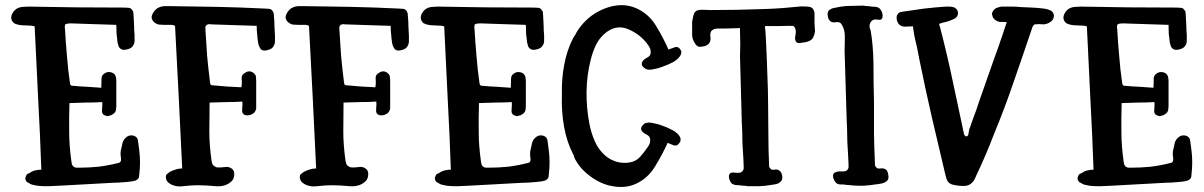

<svg xmlns="http://www.w3.org/2000/svg" viewBox="-20 -740 4766 760"><path d="M143.6 -68.4Q138.7 -210 130.9 -351.6Q124 -494.1 117.2 -635.7Q107.4 -638.7 96.7 -638.7Q85 -639.6 75.2 -639.6Q65.4 -639.6 54.7 -641.6Q43.9 -643.6 35.2 -648.4Q24.4 -658.2 24.4 -669.9Q24.4 -676.8 27.3 -683.6Q37.1 -704.1 55.7 -710Q64.5 -712.9 74.2 -712.9Q84 -713.9 92.8 -713.9Q186.5 -712.9 282.2 -710.9Q377.9 -710 472.7 -710Q481.4 -710 490.2 -709Q499 -708 502.9 -700.2Q507.8 -696.3 507.8 -689.5Q508.8 -683.6 508.8 -677.7Q509.8 -659.2 510.7 -639.6Q510.7 -620.1 512.7 -601.6Q512.7 -589.8 512.7 -579.1Q512.7 -567.4 506.8 -559.6Q501 -548.8 484.4 -544.9Q467.8 -540 459 -545.9Q452.1 -549.8 449.2 -557.6Q447.3 -565.4 445.3 -572.3Q443.4 -589.8 441.4 -606.4Q440.4 -624 440.4 -641.6Q392.6 -642.6 349.6 -644.5Q307.6 -645.5 258.8 -647.5Q252.9 -647.5 247.1 -646.5Q240.2 -645.5 237.3 -641.6Q236.3 -635.7 236.3 -631.8Q236.3 -627.9 237.3 -624Q240.2 -571.3 245.1 -517.6Q249 -464.8 256.8 -412.1Q256.8 -409.2 257.8 -406.2Q258.8 -404.3 260.7 -402.3Q261.7 -401.4 264.6 -400.4Q266.6 -400.4 268.6 -400.4Q296.9 -397.5 325.2 -396.5Q353.5 -394.5 380.9 -392.6Q381.8 -410.2 381.8 -426.8Q380.9 -443.4 398.4 -452.1Q406.2 -456.1 418 -454.1Q428.7 -452.1 434.6 -444.3Q438.5 -438.5 439.5 -431.6Q440.4 -425.8 440.4 -419.9Q440.4 -395.5 440.4 -370.1Q440.4 -344.7 440.4 -320.3Q440.4 -314.5 439.5 -308.6Q439.5 -302.7 436.5 -297.9Q433.6 -292 426.8 -288.1Q420.9 -283.2 413.1 -282.2Q409.2 -280.3 405.3 -280.3Q402.3 -280.3 398.4 -282.2Q381.8 -286.1 383.8 -305.7Q385.7 -324.2 384.8 -335.9Q351.6 -334 319.3 -334Q286.1 -333 254.9 -332Q252.9 -268.6 253.9 -215.8Q253.9 -164.1 262.7 -100.6Q263.7 -94.7 264.6 -89.8Q266.6 -84 271.5 -80.1Q276.4 -77.1 281.2 -76.2Q285.2 -76.2 291 -76.2Q331.1 -76.2 370.1 -80.1Q409.2 -85 447.3 -94.7Q450.2 -94.7 453.1 -96.7Q456.1 -97.7 457 -100.6Q459 -103.5 459 -106.4Q459 -109.4 459 -112.3Q456.1 -127.9 458 -142.6Q460.9 -157.2 464.8 -172.9Q467.8 -186.5 478.5 -195.3Q488.3 -205.1 502.9 -204.1Q524.4 -201.2 526.4 -181.6Q529.3 -162.1 531.2 -144.5Q534.2 -122.1 534.2 -97.7Q534.2 -73.2 531.2 -48.8Q531.2 -44.9 530.3 -40Q529.3 -35.2 526.4 -32.2Q521.5 -27.3 516.6 -25.4Q510.7 -23.4 504.9 -22.5Q486.3 -19.5 467.8 -18.6Q448.2 -16.6 428.7 -16.6Q376 -13.7 321.3 -10.7Q267.6 -7.8 214.8 -4.9Q193.4 -3.9 170.9 -2.9Q166 -2.9 161.1 -2.9Q143.6 -2.9 127 -4.9Q118.2 -6.8 108.4 -8.8Q99.6 -10.7 92.8 -16.6Q85 -18.6 82 -26.4Q78.1 -35.2 83 -43Q84 -47.9 87.9 -50.8Q91.8 -53.7 96.7 -54.7Q106.4 -62.5 119.1 -65.4Q130.9 -68.4 143.6 -68.4Z M901.4 -69.3Q908.2 -60.5 907.2 -47.9Q906.2 -34.2 899.4 -25.4Q876 0 835 -2.9Q793 -6.8 763.7 -6.8Q737.3 -6.8 704.1 -2.9Q698.2 -2 692.4 -2Q667 -2 648.4 -15.6Q640.6 -21.5 637.7 -31.2Q634.8 -40 638.7 -48.8Q641.6 -51.8 644.5 -53.7Q647.5 -56.6 652.3 -59.6Q663.1 -65.4 675.8 -69.3Q688.5 -73.2 701.2 -73.2Q694.3 -214.8 687.5 -355.5Q679.7 -497.1 672.9 -637.7Q663.1 -642.6 652.3 -641.6Q640.6 -641.6 630.9 -641.6Q619.1 -641.6 609.4 -642.6Q599.6 -644.5 590.8 -651.4Q581.1 -660.2 580.1 -670.9Q580.1 -677.7 584 -685.5Q594.7 -706.1 612.3 -711.9Q620.1 -714.8 629.9 -715.8Q639.6 -715.8 648.4 -715.8Q742.2 -714.8 836.9 -712.9Q931.6 -710.9 1028.3 -706.1Q1037.1 -706.1 1044.9 -705.1Q1053.7 -704.1 1058.6 -697.3Q1061.5 -692.4 1063.5 -686.5Q1064.5 -679.7 1064.5 -673.8Q1066.4 -655.3 1066.4 -635.7Q1067.4 -616.2 1068.4 -597.7Q1068.4 -587.9 1068.4 -577.1Q1068.4 -566.4 1062.5 -556.6Q1056.6 -545.9 1040 -542Q1023.4 -537.1 1015.6 -543Q1009.8 -546.9 1006.8 -554.7Q1002.9 -562.5 1002 -569.3Q999 -586.9 998 -603.5Q996.1 -621.1 996.1 -637.7Q947.3 -639.6 905.3 -640.6Q862.3 -642.6 815.4 -643.6Q809.6 -645.5 803.7 -643.6Q797.9 -642.6 794.9 -637.7Q793 -634.8 793 -631.8Q793 -628.9 793 -625Q795.9 -572.3 799.8 -519.5Q804.7 -466.8 811.5 -413.1Q811.5 -411.1 812.5 -408.2Q812.5 -405.3 815.4 -404.3Q817.4 -402.3 818.4 -402.3Q820.3 -402.3 823.2 -402.3Q850.6 -399.4 878.9 -397.5Q907.2 -395.5 935.5 -394.5Q938.5 -412.1 936.5 -428.7Q935.5 -445.3 952.1 -453.1Q960.9 -459 971.7 -457Q982.4 -454.1 988.3 -446.3Q993.2 -441.4 993.2 -434.6Q994.1 -428.7 994.1 -420.9Q994.1 -396.5 994.1 -372.1Q994.1 -346.7 994.1 -322.3Q994.1 -316.4 994.1 -310.5Q993.2 -304.7 990.2 -299.8Q987.3 -293.9 981.4 -290Q974.6 -286.1 967.8 -284.2Q962.9 -284.2 960 -283.2Q957 -283.2 952.1 -284.2Q936.5 -288.1 938.5 -307.6Q940.4 -326.2 939.5 -337.9Q908.2 -335.9 875 -335.9Q842.8 -335 809.6 -334Q808.6 -270.5 808.6 -218.8Q808.6 -166 817.4 -103.5Q818.4 -97.7 820.3 -91.8Q822.3 -85.9 827.1 -83Q831.1 -80.1 835.9 -78.1Q839.8 -77.1 845.7 -77.1Q858.4 -77.1 873 -79.1Q888.7 -81.1 901.4 -69.3Z M1431.6 -69.3Q1438.5 -60.5 1437.5 -47.9Q1436.5 -34.2 1429.7 -25.4Q1406.2 0 1365.2 -2.9Q1323.2 -6.8 1293.9 -6.8Q1267.6 -6.8 1234.4 -2.9Q1228.5 -2 1222.7 -2Q1197.3 -2 1178.7 -15.6Q1170.9 -21.5 1168 -31.2Q1165 -40 1168.9 -48.8Q1171.9 -51.8 1174.8 -53.7Q1177.7 -56.6 1182.6 -59.6Q1193.4 -65.4 1206.1 -69.3Q1218.8 -73.2 1231.4 -73.2Q1224.6 -214.8 1217.8 -355.5Q1210 -497.1 1203.1 -637.7Q1193.4 -642.6 1182.6 -641.6Q1170.9 -641.6 1161.1 -641.6Q1149.4 -641.6 1139.6 -642.6Q1129.9 -644.5 1121.1 -651.4Q1111.3 -660.2 1110.4 -670.9Q1110.4 -677.7 1114.3 -685.5Q1125 -706.1 1142.6 -711.9Q1150.4 -714.8 1160.2 -715.8Q1169.9 -715.8 1178.7 -715.8Q1272.5 -714.8 1367.2 -712.9Q1461.9 -710.9 1558.6 -706.1Q1567.4 -706.1 1575.2 -705.1Q1584 -704.1 1588.9 -697.3Q1591.8 -692.4 1593.8 -686.5Q1594.7 -679.7 1594.7 -673.8Q1596.7 -655.3 1596.7 -635.7Q1597.7 -616.2 1598.6 -597.7Q1598.6 -587.9 1598.6 -577.1Q1598.6 -566.4 1592.8 -556.6Q1586.9 -545.9 1570.3 -542Q1553.7 -537.1 1545.9 -543Q1540 -546.9 1537.1 -554.7Q1533.2 -562.5 1532.2 -569.3Q1529.3 -586.9 1528.3 -603.5Q1526.4 -621.1 1526.4 -637.7Q1477.5 -639.6 1435.5 -640.6Q1392.6 -642.6 1345.7 -643.6Q1339.8 -645.5 1334 -643.6Q1328.1 -642.6 1325.2 -637.7Q1323.2 -634.8 1323.2 -631.8Q1323.2 -628.9 1323.2 -625Q1326.2 -572.3 1330.1 -519.5Q1335 -466.8 1341.8 -413.1Q1341.8 -411.1 1342.8 -408.2Q1342.8 -405.3 1345.7 -404.3Q1347.7 -402.3 1348.6 -402.3Q1350.6 -402.3 1353.5 -402.3Q1380.9 -399.4 1409.2 -397.5Q1437.5 -395.5 1465.8 -394.5Q1468.8 -412.1 1466.8 -428.7Q1465.8 -445.3 1482.4 -453.1Q1491.2 -459 1502 -457Q1512.7 -454.1 1518.6 -446.3Q1523.4 -441.4 1523.4 -434.6Q1524.4 -428.7 1524.4 -420.9Q1524.4 -396.5 1524.4 -372.1Q1524.4 -346.7 1524.4 -322.3Q1524.4 -316.4 1524.4 -310.5Q1523.4 -304.7 1520.5 -299.8Q1517.6 -293.9 1511.7 -290Q1504.9 -286.1 1498 -284.2Q1493.2 -284.2 1490.2 -283.2Q1487.3 -283.2 1482.4 -284.2Q1466.8 -288.1 1468.8 -307.6Q1470.7 -326.2 1469.7 -337.9Q1438.5 -335.9 1405.3 -335.9Q1373 -335 1339.8 -334Q1338.9 -270.5 1338.9 -218.8Q1338.9 -166 1347.7 -103.5Q1348.6 -97.7 1350.6 -91.8Q1352.5 -85.9 1357.4 -83Q1361.3 -80.1 1366.2 -78.1Q1370.1 -77.1 1376 -77.1Q1388.7 -77.1 1403.3 -79.1Q1418.9 -81.1 1431.6 -69.3Z M1764.6 -68.4Q1759.8 -210 1752 -351.6Q1745.1 -494.1 1738.3 -635.7Q1728.5 -638.7 1717.8 -638.7Q1706.1 -639.6 1696.3 -639.6Q1686.5 -639.6 1675.8 -641.6Q1665 -643.6 1656.2 -648.4Q1645.5 -658.2 1645.5 -669.9Q1645.5 -676.8 1648.4 -683.6Q1658.2 -704.1 1676.8 -710Q1685.5 -712.9 1695.3 -712.9Q1705.1 -713.9 1713.9 -713.9Q1807.6 -712.9 1903.3 -710.9Q1999 -710 2093.8 -710Q2102.5 -710 2111.3 -709Q2120.1 -708 2124 -700.2Q2128.9 -696.3 2128.9 -689.5Q2129.9 -683.6 2129.9 -677.7Q2130.9 -659.2 2131.8 -639.6Q2131.8 -620.1 2133.8 -601.6Q2133.8 -589.8 2133.8 -579.1Q2133.8 -567.4 2127.9 -559.6Q2122.1 -548.8 2105.5 -544.9Q2088.9 -540 2080.1 -545.9Q2073.2 -549.8 2070.3 -557.6Q2068.4 -565.4 2066.4 -572.3Q2064.5 -589.8 2062.5 -606.4Q2061.5 -624 2061.5 -641.6Q2013.7 -642.6 1970.7 -644.5Q1928.7 -645.5 1879.9 -647.5Q1874 -647.5 1868.2 -646.5Q1861.3 -645.5 1858.4 -641.6Q1857.4 -635.7 1857.4 -631.8Q1857.4 -627.9 1858.4 -624Q1861.3 -571.3 1866.2 -517.6Q1870.1 -464.8 1877.9 -412.1Q1877.9 -409.2 1878.9 -406.2Q1879.9 -404.3 1881.8 -402.3Q1882.8 -401.4 1885.7 -400.4Q1887.7 -400.4 1889.6 -400.4Q1918 -397.5 1946.3 -396.5Q1974.6 -394.5 2002 -392.6Q2002.9 -410.2 2002.9 -426.8Q2002 -443.4 2019.5 -452.1Q2027.3 -456.1 2039.1 -454.1Q2049.8 -452.1 2055.7 -444.3Q2059.6 -438.5 2060.5 -431.6Q2061.5 -425.8 2061.5 -419.9Q2061.5 -395.5 2061.5 -370.1Q2061.5 -344.7 2061.5 -320.3Q2061.5 -314.5 2060.5 -308.6Q2060.5 -302.7 2057.6 -297.9Q2054.7 -292 2047.9 -288.1Q2042 -283.2 2034.2 -282.2Q2030.3 -280.3 2026.4 -280.3Q2023.4 -280.3 2019.5 -282.2Q2002.9 -286.1 2004.9 -305.7Q2006.8 -324.2 2005.9 -335.9Q1972.7 -334 1940.4 -334Q1907.2 -333 1876 -332Q1874 -268.6 1875 -215.8Q1875 -164.1 1883.8 -100.6Q1884.8 -94.7 1885.7 -89.8Q1887.7 -84 1892.6 -80.1Q1897.5 -77.1 1902.3 -76.2Q1906.2 -76.2 1912.1 -76.2Q1952.1 -76.2 1991.2 -80.1Q2030.3 -85 2068.4 -94.7Q2071.3 -94.7 2074.2 -96.7Q2077.1 -97.7 2078.1 -100.6Q2080.1 -103.5 2080.1 -106.4Q2080.1 -109.4 2080.1 -112.3Q2077.1 -127.9 2079.1 -142.6Q2082 -157.2 2085.9 -172.9Q2088.9 -186.5 2099.6 -195.3Q2109.4 -205.1 2124 -204.1Q2145.5 -201.2 2147.5 -181.6Q2150.4 -162.1 2152.3 -144.5Q2155.3 -122.1 2155.3 -97.7Q2155.3 -73.2 2152.3 -48.8Q2152.3 -44.9 2151.4 -40Q2150.4 -35.2 2147.5 -32.2Q2142.6 -27.3 2137.7 -25.4Q2131.8 -23.4 2126 -22.5Q2107.4 -19.5 2088.9 -18.6Q2069.3 -16.6 2049.8 -16.6Q1997.1 -13.7 1942.4 -10.7Q1888.7 -7.8 1835.9 -4.9Q1814.5 -3.9 1792 -2.9Q1787.1 -2.9 1782.2 -2.9Q1764.6 -2.9 1748 -4.9Q1739.3 -6.8 1729.5 -8.8Q1720.7 -10.7 1713.9 -16.6Q1706.1 -18.6 1703.1 -26.4Q1699.2 -35.2 1704.1 -43Q1705.1 -47.9 1709 -50.8Q1712.9 -53.7 1717.8 -54.7Q1727.5 -62.5 1740.2 -65.4Q1752 -68.4 1764.6 -68.4Z M2668 -172.9Q2660.2 -160.2 2646.5 -165Q2632.8 -169.9 2623 -174.8Q2601.6 -127.9 2572.3 -80.1Q2543 -32.2 2493.2 -10.7Q2469.7 -1 2444.3 0Q2440.4 0 2436.5 0Q2416 0 2394.5 -4.9Q2349.6 -15.6 2310.5 -46.9Q2271.5 -77.1 2252.9 -117.2Q2252.9 -120.1 2252 -123Q2251 -126 2249 -128.9Q2223.6 -177.7 2212.9 -237.3Q2202.1 -297.9 2204.1 -359.4Q2204.1 -366.2 2204.1 -373Q2203.1 -427.7 2212.9 -481.4Q2223.6 -541 2249 -589.8Q2251 -592.8 2252.9 -595.7Q2253.9 -598.6 2256.8 -601.6Q2266.6 -622.1 2283.2 -641.6Q2299.8 -661.1 2320.3 -676.8Q2358.4 -705.1 2405.3 -715.8Q2422.9 -719.7 2440.4 -719.7Q2469.7 -719.7 2497.1 -708Q2546.9 -686.5 2576.2 -638.7Q2605.5 -590.8 2626 -543.9Q2636.7 -547.9 2650.4 -552.7Q2663.1 -557.6 2671.9 -545.9Q2676.8 -540 2676.8 -533.2Q2676.8 -533.2 2676.8 -532.2Q2676.8 -526.4 2673.8 -521.5Q2666 -506.8 2644.5 -494.1Q2622.1 -482.4 2598.6 -474.6Q2584 -468.8 2570.3 -466.8Q2557.6 -463.9 2550.8 -463.9Q2542 -463.9 2535.2 -467.8Q2528.3 -471.7 2523.4 -477.5Q2519.5 -483.4 2520.5 -488.3Q2520.5 -493.2 2523.4 -497.1Q2529.3 -505.9 2543 -512.7Q2555.7 -519.5 2555.7 -532.2Q2555.7 -540 2553.7 -546.9Q2550.8 -553.7 2546.9 -559.6Q2517.6 -602.5 2467.8 -624Q2418 -645.5 2373 -606.4Q2350.6 -586.9 2337.9 -559.6Q2325.2 -532.2 2318.4 -503.9Q2302.7 -442.4 2301.8 -378.9Q2300.8 -315.4 2312.5 -252.9Q2319.3 -215.8 2334 -181.6Q2348.6 -147.5 2377 -123Q2395.5 -107.4 2420.9 -99.6Q2446.3 -92.8 2470.7 -96.7Q2497.1 -100.6 2513.7 -119.1Q2530.3 -137.7 2544.9 -159.2Q2548.8 -165 2551.8 -171.9Q2553.7 -178.7 2553.7 -186.5Q2553.7 -200.2 2540 -207Q2527.3 -212.9 2520.5 -221.7Q2517.6 -225.6 2517.6 -230.5Q2517.6 -234.4 2521.5 -241.2Q2526.4 -248 2533.2 -252Q2541 -254.9 2548.8 -254.9Q2555.7 -254.9 2568.4 -252Q2582 -250 2597.7 -244.1Q2621.1 -236.3 2642.6 -224.6Q2665 -211.9 2671.9 -197.3Q2674.8 -191.4 2673.8 -185.5Q2673.8 -178.7 2668 -172.9Z M3206.1 -618.2Q3205.1 -606.4 3201.2 -597.7Q3198.2 -587.9 3189.5 -581.1Q3182.6 -576.2 3169.9 -573.2Q3157.2 -571.3 3149.4 -570.3Q3145.5 -569.3 3142.6 -569.3Q3139.6 -569.3 3136.7 -570.3Q3130.9 -573.2 3128.9 -579.1Q3127 -585 3127 -590.8Q3128.9 -598.6 3129.9 -610.4Q3130.9 -622.1 3126 -630.9Q3123 -637.7 3115.2 -637.7Q3107.4 -637.7 3101.6 -637.7Q3078.1 -637.7 3055.7 -636.7Q3033.2 -636.7 3009.8 -636.7Q3008.8 -636.7 3008.8 -635.7Q3007.8 -635.7 3007.8 -634.8Q3009.8 -625 3011.7 -585.9Q3013.7 -546.9 3015.6 -499Q3017.6 -441.4 3019.5 -386.7Q3020.5 -333 3020.5 -322.3Q3020.5 -257.8 3021.5 -203.1Q3021.5 -148.4 3024.4 -84Q3024.4 -81.1 3024.4 -80.1Q3025.4 -78.1 3026.4 -77.1Q3032.2 -65.4 3044.9 -68.4Q3058.6 -71.3 3066.4 -63.5Q3073.2 -58.6 3076.2 -44.9Q3078.1 -30.3 3072.3 -23.4Q3064.5 -13.7 3049.8 -10.7Q3035.2 -8.8 3024.4 -6.8Q3009.8 -3.9 2983.4 -2.9Q2970.7 -2.9 2960.9 -2.9Q2949.2 -2.9 2940.4 -2.9Q2930.7 -4.9 2921.9 -4.9Q2914.1 -5.9 2905.3 -6.8Q2898.4 -6.8 2890.6 -7.8Q2883.8 -8.8 2877.9 -12.7Q2872.1 -16.6 2869.1 -25.4Q2865.2 -33.2 2865.2 -40Q2865.2 -60.5 2888.7 -56.6Q2912.1 -52.7 2919.9 -63.5Q2923.8 -69.3 2923.8 -73.2Q2923.8 -77.1 2923.8 -82Q2923.8 -91.8 2922.9 -102.5Q2921.9 -113.3 2921.9 -123Q2920.9 -146.5 2918.9 -170.9Q2918 -195.3 2918 -219.7Q2918 -232.4 2917 -241.2Q2916 -250 2916 -261.7Q2916 -263.7 2916 -263.7Q2916 -264.6 2916 -265.6Q2914.1 -349.6 2909.2 -516.6Q2909.2 -539.1 2910.2 -562.5Q2910.2 -585.9 2909.2 -618.2Q2909.2 -619.1 2909.2 -623Q2909.2 -626 2909.2 -628.9Q2893.6 -628.9 2878.9 -627.9Q2863.3 -627 2848.6 -627Q2837.9 -627 2820.3 -627Q2803.7 -627 2794.9 -616.2Q2790 -606.4 2792 -594.7Q2793.9 -584 2790 -574.2Q2788.1 -569.3 2784.2 -565.4Q2779.3 -561.5 2775.4 -559.6Q2769.5 -556.6 2759.8 -555.7Q2749 -553.7 2744.1 -555.7Q2741.2 -556.6 2738.3 -559.6Q2735.4 -561.5 2733.4 -564.5Q2727.5 -573.2 2723.6 -582Q2719.7 -591.8 2719.7 -601.6Q2719.7 -615.2 2719.7 -627.9Q2719.7 -640.6 2719.7 -654.3Q2721.7 -663.1 2724.6 -677.7Q2728.5 -692.4 2736.3 -697.3Q2746.1 -702.1 2764.6 -701.2Q2782.2 -700.2 2793.9 -700.2Q2845.7 -700.2 2897.5 -701.2Q2950.2 -703.1 3001 -704.1Q3039.1 -705.1 3077.1 -708Q3114.3 -710.9 3153.3 -714.8Q3161.1 -714.8 3175.8 -713.9Q3189.5 -712.9 3195.3 -708Q3199.2 -704.1 3202.1 -697.3Q3204.1 -691.4 3204.1 -685.5Q3204.1 -680.7 3204.1 -668Q3204.1 -656.2 3204.1 -651.4Q3204.1 -639.6 3205.1 -630.9Q3206.1 -622.1 3206.1 -618.2Z M3323.2 -538.1Q3323.2 -561.5 3324.2 -591.8Q3325.2 -622.1 3311.5 -643.6Q3304.7 -654.3 3290 -652.3Q3274.4 -649.4 3266.6 -656.2Q3258.8 -662.1 3256.8 -675.8Q3256.8 -679.7 3255.9 -682.6Q3255.9 -692.4 3260.7 -698.2Q3269.5 -707 3284.2 -709Q3298.8 -711.9 3309.6 -713.9Q3327.1 -716.8 3353.5 -716.8Q3380.9 -717.8 3397.5 -717.8Q3406.2 -715.8 3415 -715.8Q3424.8 -714.8 3431.6 -713.9Q3438.5 -713.9 3446.3 -712.9Q3455.1 -711.9 3460 -708Q3465.8 -703.1 3469.7 -695.3Q3473.6 -686.5 3473.6 -679.7Q3474.6 -658.2 3456.1 -662.1Q3436.5 -666 3427.7 -654.3Q3421.9 -645.5 3421.9 -636.7Q3421.9 -627.9 3425.8 -622.1Q3436.5 -562.5 3437.5 -488.3Q3437.5 -414.1 3439.5 -336.9Q3439.5 -269.5 3439.5 -212.9Q3440.4 -156.2 3443.4 -88.9Q3443.4 -85.9 3443.4 -85Q3443.4 -83 3445.3 -82Q3451.2 -70.3 3464.8 -73.2Q3478.5 -75.2 3487.3 -68.4Q3494.1 -62.5 3496.1 -47.9Q3497.1 -43.9 3497.1 -41Q3497.1 -31.2 3493.2 -26.4Q3484.4 -16.6 3469.7 -13.7Q3455.1 -10.7 3443.4 -9.8Q3427.7 -6.8 3400.4 -4.9Q3387.7 -4.9 3377 -4.9Q3365.2 -4.9 3355.5 -5.9Q3345.7 -6.8 3336.9 -7.8Q3328.1 -7.8 3319.3 -9.8Q3312.5 -9.8 3304.7 -9.8Q3296.9 -10.7 3291 -14.6Q3285.2 -19.5 3281.2 -28.3Q3277.3 -36.1 3277.3 -43.9Q3277.3 -49.8 3280.3 -53.7Q3283.2 -56.6 3288.1 -58.6Q3297.9 -62.5 3313.5 -61.5Q3329.1 -60.5 3335 -68.4Q3338.9 -74.2 3338.9 -78.1Q3338.9 -82 3338.9 -86.9Q3338.9 -97.7 3337.9 -108.4Q3336.9 -119.1 3336.9 -128.9Q3335 -153.3 3334 -178.7Q3333 -204.1 3333 -230.5Q3333 -243.2 3332 -252Q3331.1 -260.7 3331.1 -273.4Q3331.1 -275.4 3331.1 -275.4Q3331.1 -276.4 3331.1 -277.3Q3328.1 -364.3 3323.2 -538.1Z M4134.8 -651.4Q4130.9 -648.4 4125 -646.5Q4119.1 -645.5 4113.3 -643.6Q4109.4 -643.6 4092.8 -644.5Q4075.2 -644.5 4072.3 -641.6Q4072.3 -641.6 4070.3 -638.7Q4068.4 -636.7 4066.4 -631.8Q4030.3 -524.4 3993.2 -418Q3957 -311.5 3914.1 -208Q3898.4 -167 3880.9 -126Q3863.3 -85 3843.8 -43.9Q3839.8 -33.2 3835 -25.4Q3829.1 -16.6 3820.3 -10.7Q3810.5 -4.9 3798.8 -3.9Q3794.9 -3.9 3791 -3.9Q3783.2 -3.9 3775.4 -4.9Q3763.7 -5.9 3752 -8.8Q3740.2 -11.7 3732.4 -20.5Q3728.5 -26.4 3726.6 -32.2Q3724.6 -38.1 3722.7 -45.9Q3695.3 -160.2 3668.9 -274.4Q3642.6 -388.7 3619.1 -504.9Q3615.2 -526.4 3610.4 -549.8Q3605.5 -573.2 3599.6 -596.7Q3598.6 -605.5 3595.7 -621.1Q3593.8 -635.7 3593.8 -635.7Q3581.1 -635.7 3566.4 -634.8Q3552.7 -632.8 3541 -641.6Q3534.2 -647.5 3531.2 -656.2Q3529.3 -661.1 3529.3 -667Q3529.3 -669.9 3529.3 -672.9Q3529.3 -677.7 3531.2 -680.7Q3534.2 -683.6 3535.2 -686.5Q3540 -691.4 3544.9 -692.4Q3550.8 -693.4 3556.6 -694.3Q3597.7 -700.2 3638.7 -706.1Q3680.7 -710.9 3722.7 -713.9Q3730.5 -713.9 3737.3 -713.9Q3745.1 -713.9 3752 -711.9Q3759.8 -710.9 3764.6 -705.1Q3770.5 -700.2 3771.5 -692.4Q3773.4 -682.6 3767.6 -673.8Q3760.7 -666 3752 -663.1Q3739.3 -657.2 3724.6 -653.3Q3710.9 -650.4 3697.3 -645.5Q3697.3 -645.5 3699.2 -637.7Q3702.1 -629.9 3703.1 -624Q3729.5 -522.5 3751 -419.9Q3773.4 -316.4 3794.9 -213.9Q3794.9 -210.9 3797.9 -205.1Q3800.8 -200.2 3804.7 -200.2Q3812.5 -200.2 3813.5 -210.9Q3815.4 -221.7 3816.4 -227.5Q3821.3 -239.3 3825.2 -252Q3830.1 -264.6 3834 -276.4Q3844.7 -303.7 3853.5 -332Q3863.3 -359.4 3873 -387.7Q3892.6 -443.4 3912.1 -499Q3932.6 -554.7 3951.2 -610.4Q3954.1 -621.1 3958 -630.9Q3961.9 -641.6 3964.8 -651.4Q3964.8 -653.3 3951.2 -653.3Q3937.5 -653.3 3935.5 -653.3Q3928.7 -655.3 3921.9 -659.2Q3915 -664.1 3910.2 -670.9Q3909.2 -675.8 3908.2 -678.7Q3906.2 -682.6 3906.2 -686.5Q3908.2 -692.4 3912.1 -698.2Q3916 -703.1 3919.9 -706.1Q3924.8 -709 3931.6 -710.9Q3937.5 -712.9 3943.4 -713.9Q3963.9 -713.9 3983.4 -713.9Q4002.9 -713.9 4021.5 -711.9Q4043.9 -710.9 4066.4 -710Q4087.9 -709 4111.3 -706.1Q4123 -705.1 4134.8 -700.2Q4146.5 -696.3 4150.4 -684.6Q4152.3 -679.7 4151.4 -675.8Q4151.4 -669.9 4148.4 -664.1Q4143.6 -656.2 4134.8 -651.4Z M4308.6 -68.4Q4303.7 -210 4295.9 -351.6Q4289.1 -494.1 4282.2 -635.7Q4272.5 -638.7 4261.7 -638.7Q4250 -639.6 4240.2 -639.6Q4230.5 -639.6 4219.7 -641.6Q4209 -643.6 4200.2 -648.4Q4189.5 -658.2 4189.5 -669.9Q4189.5 -676.8 4192.4 -683.6Q4202.1 -704.1 4220.7 -710Q4229.5 -712.9 4239.3 -712.9Q4249 -713.9 4257.8 -713.9Q4351.6 -712.9 4447.3 -710.9Q4543 -710 4637.7 -710Q4646.5 -710 4655.3 -709Q4664.1 -708 4668 -700.2Q4672.9 -696.3 4672.9 -689.5Q4673.8 -683.6 4673.8 -677.7Q4674.8 -659.2 4675.8 -639.6Q4675.8 -620.1 4677.7 -601.6Q4677.7 -589.8 4677.7 -579.1Q4677.7 -567.4 4671.9 -559.6Q4666 -548.8 4649.4 -544.9Q4632.8 -540 4624 -545.9Q4617.2 -549.8 4614.3 -557.6Q4612.3 -565.4 4610.4 -572.3Q4608.4 -589.8 4606.4 -606.4Q4605.5 -624 4605.5 -641.6Q4557.6 -642.6 4514.6 -644.5Q4472.7 -645.5 4423.8 -647.5Q4418 -647.5 4412.1 -646.5Q4405.3 -645.5 4402.3 -641.6Q4401.4 -635.7 4401.4 -631.8Q4401.4 -627.9 4402.3 -624Q4405.3 -571.3 4410.2 -517.6Q4414.1 -464.8 4421.9 -412.1Q4421.9 -409.2 4422.9 -406.2Q4423.8 -404.3 4425.8 -402.3Q4426.8 -401.4 4429.7 -400.4Q4431.6 -400.4 4433.6 -400.4Q4461.9 -397.5 4490.2 -396.5Q4518.6 -394.5 4545.9 -392.6Q4546.9 -410.2 4546.9 -426.8Q4545.9 -443.4 4563.5 -452.1Q4571.3 -456.1 4583 -454.1Q4593.8 -452.1 4599.6 -444.3Q4603.5 -438.5 4604.5 -431.6Q4605.5 -425.8 4605.5 -419.9Q4605.5 -395.5 4605.5 -370.1Q4605.5 -344.7 4605.5 -320.3Q4605.5 -314.5 4604.5 -308.6Q4604.5 -302.7 4601.6 -297.9Q4598.6 -292 4591.8 -288.1Q4585.9 -283.2 4578.1 -282.2Q4574.2 -280.3 4570.3 -280.3Q4567.4 -280.3 4563.5 -282.2Q4546.9 -286.1 4548.8 -305.7Q4550.8 -324.2 4549.8 -335.9Q4516.6 -334 4484.4 -334Q4451.2 -333 4419.9 -332Q4418 -268.6 4418.9 -215.8Q4418.9 -164.1 4427.7 -100.6Q4428.7 -94.7 4429.7 -89.8Q4431.6 -84 4436.5 -80.1Q4441.4 -77.1 4446.3 -76.2Q4450.2 -76.2 4456.1 -76.2Q4496.1 -76.2 4535.2 -80.1Q4574.2 -85 4612.3 -94.7Q4615.2 -94.7 4618.2 -96.7Q4621.1 -97.7 4622.1 -100.6Q4624 -103.5 4624 -106.4Q4624 -109.4 4624 -112.3Q4621.1 -127.9 4623 -142.6Q4626 -157.2 4629.9 -172.9Q4632.8 -186.5 4643.6 -195.3Q4653.3 -205.1 4668 -204.1Q4689.5 -201.2 4691.4 -181.6Q4694.3 -162.1 4696.3 -144.5Q4699.2 -122.1 4699.2 -97.7Q4699.2 -73.2 4696.3 -48.8Q4696.3 -44.9 4695.3 -40Q4694.3 -35.2 4691.4 -32.2Q4686.5 -27.3 4681.6 -25.4Q4675.8 -23.4 4669.9 -22.5Q4651.4 -19.5 4632.8 -18.6Q4613.3 -16.6 4593.8 -16.6Q4541 -13.7 4486.3 -10.7Q4432.6 -7.8 4379.9 -4.9Q4358.4 -3.9 4335.9 -2.9Q4331.1 -2.9 4326.2 -2.9Q4308.6 -2.9 4292 -4.9Q4283.2 -6.8 4273.4 -8.8Q4264.6 -10.7 4257.8 -16.6Q4250 -18.6 4247.1 -26.4Q4243.2 -35.2 4248 -43Q4249 -47.9 4252.9 -50.8Q4256.8 -53.7 4261.7 -54.7Q4271.5 -62.5 4284.2 -65.4Q4295.9 -68.4 4308.6 -68.4Z"/></svg>

Font: Little Wizzy
Style: Regular
Weight: 400
Version: Version 1.0